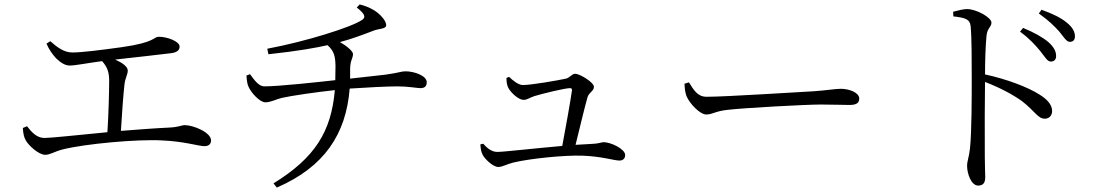

<svg xmlns="http://www.w3.org/2000/svg" viewBox="-20 -795 5010 867"><path d="M83 -217C85 -191 88 -176 96 -162C107 -140 154 -96 184 -96C207 -96 224 -110 262 -120C365 -146 601 -167 710 -161C811 -157 877 -135 903 -135C922 -135 933 -144 933 -161C933 -197 854 -230 813 -230C801 -230 788 -221 745 -219C680 -216 603 -210 526 -204C530 -275 537 -370 542 -413C545 -442 557 -459 557 -476C557 -495 531 -512 500 -526C589 -536 716 -550 754 -555C782 -559 791 -570 791 -585C791 -608 735 -629 698 -629C671 -629 686 -604 530 -582C429 -568 347 -558 307 -558C269 -558 239 -581 207 -609L190 -598C201 -571 219 -547 233 -532C252 -514 272 -499 295 -499C319 -499 374 -510 441 -519C464 -493 473 -470 473 -430C473 -385 470 -272 465 -198C330 -185 210 -172 181 -172C146 -172 123 -198 102 -225Z M1093 -454C1094 -432 1097 -414 1102 -404C1113 -377 1153 -333 1178 -333C1203 -333 1224 -346 1253 -353C1291 -362 1414 -380 1492 -388C1476 -201 1402 -82 1215 33L1230 52C1445 -41 1543 -190 1559 -395C1631 -400 1731 -405 1775 -405C1825 -405 1862 -397 1879 -397C1900 -397 1907 -408 1907 -424C1907 -453 1851 -473 1811 -473C1792 -473 1785 -467 1722 -458L1561 -440V-482C1561 -523 1574 -531 1574 -551C1574 -564 1545 -588 1515 -605C1568 -619 1616 -637 1668 -657C1692 -666 1724 -664 1724 -681C1724 -699 1703 -723 1687 -736C1670 -750 1644 -765 1604 -775L1591 -761C1630 -731 1632 -716 1615 -705C1567 -672 1359 -607 1187 -575L1192 -550C1331 -565 1405 -579 1459 -591C1489 -564 1494 -541 1495 -497L1494 -433C1413 -424 1239 -405 1174 -405C1149 -405 1131 -430 1109 -460Z M2149 -143C2151 -120 2153 -109 2159 -97C2168 -78 2206 -41 2230 -41C2249 -41 2266 -53 2298 -61C2372 -79 2530 -95 2611 -92C2696 -89 2754 -70 2777 -70C2793 -70 2803 -79 2803 -95C2803 -122 2739 -153 2705 -153C2696 -153 2685 -146 2649 -145L2579 -141C2597 -213 2622 -319 2633 -356C2639 -377 2662 -384 2662 -403C2662 -423 2598 -462 2577 -462C2563 -462 2553 -444 2536 -440C2500 -432 2379 -411 2341 -411C2321 -411 2295 -432 2279 -448L2267 -443C2267 -430 2268 -412 2275 -399C2288 -374 2323 -344 2344 -344C2361 -344 2374 -355 2393 -361C2429 -372 2531 -397 2554 -397C2560 -397 2563 -394 2563 -388C2557 -345 2535 -220 2519 -136C2392 -125 2254 -109 2226 -109C2199 -109 2179 -127 2162 -146Z M3091 -423 3071 -417C3072 -397 3073 -380 3080 -361C3094 -327 3141 -278 3169 -278C3198 -278 3209 -293 3266 -299C3341 -308 3622 -323 3685 -323C3746 -323 3781 -321 3816 -321C3850 -321 3860 -332 3860 -350C3860 -377 3815 -394 3777 -394C3751 -394 3723 -388 3656 -383C3610 -381 3260 -358 3171 -358C3129 -358 3113 -389 3091 -423Z M4677 -565C4698 -539 4709 -517 4725 -517C4740 -517 4749 -526 4749 -542C4749 -563 4739 -583 4714 -605C4688 -627 4650 -648 4600 -669L4586 -652C4630 -620 4656 -590 4677 -565ZM4762 -654C4783 -629 4795 -606 4811 -606C4825 -606 4834 -614 4834 -631C4834 -652 4823 -672 4797 -693C4772 -714 4734 -733 4683 -751L4671 -734C4715 -703 4739 -679 4762 -654ZM4284 -742 4285 -721C4337 -715 4360 -709 4363 -677C4368 -627 4368 -518 4368 -438C4368 -362 4368 -198 4360 -124C4356 -86 4347 -68 4347 -46C4347 -12 4365 43 4397 43C4419 43 4429 31 4429 5C4429 -12 4427 -42 4427 -86C4426 -192 4427 -355 4428 -425C4495 -399 4550 -370 4594 -339C4654 -293 4666 -259 4698 -259C4720 -259 4731 -276 4731 -294C4731 -324 4705 -349 4674 -368C4619 -403 4524 -438 4428 -459C4428 -514 4430 -588 4435 -636C4439 -669 4457 -673 4457 -693C4457 -716 4389 -754 4347 -754C4328 -754 4309 -748 4284 -742Z"/></svg>

Font: Noto Serif CJK KR
Style: Regular
Weight: 400
Designer: Ryoko NISHIZUKA 西塚涼子 (kana & ideographs); Frank Grießhammer (Latin, Greek & Cyrillic); Wenlong ZHANG 张文龙 (bopomofo); San
Foundry: Adobe
Version: Version 2.001;hotconv 1.1.0;makeotfexe 2.6.0